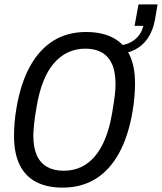

<svg xmlns="http://www.w3.org/2000/svg" viewBox="-20 -844 739 876"><path d="M266 12Q194 12 144.5 -14Q95 -40 69.5 -92.5Q44 -145 44 -223Q44 -252 46.5 -284Q49 -316 55 -350Q74 -464 117 -541.5Q160 -619 224 -658.5Q288 -698 372 -698Q445 -698 495 -672Q545 -646 570.5 -594.5Q596 -543 596 -464Q596 -436 593.5 -404Q591 -372 585 -337Q566 -223 523 -145Q480 -67 415.5 -27.5Q351 12 266 12ZM270 -65Q314 -65 349.5 -81.5Q385 -98 413 -131Q441 -164 460.5 -212.5Q480 -261 491 -325Q496 -353 499 -374Q502 -395 504 -410.5Q506 -426 506.5 -438.5Q507 -451 507 -462Q507 -517 491 -552Q475 -587 444.5 -604.5Q414 -622 370 -622Q326 -622 290 -605Q254 -588 226 -555.5Q198 -523 178.5 -474.5Q159 -426 148 -362Q143 -335 140 -314Q137 -293 135.5 -277Q134 -261 133 -249Q132 -237 132 -226Q132 -171 148 -135.5Q164 -100 195 -82.5Q226 -65 270 -65ZM510 -597 517 -636Q561 -638 592.5 -661.5Q624 -685 634 -726H594L612 -824H699L687 -754Q678 -705 655 -670.5Q632 -636 596 -617.5Q560 -599 510 -597Z"/></svg>

Font: Archivo Condensed
Style: Italic
Weight: 400
Width: 3
Italic angle: -10°
Designer: Hector Gatti
Foundry: Omnibus-Type
Version: Version 2.001